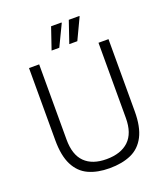

<svg xmlns="http://www.w3.org/2000/svg" viewBox="-157 -978 963 1101"><g transform="rotate(-20 325.0 -428.0)"><path d="M322 12Q248 12 194.5 -12.5Q141 -37 112 -94Q83 -151 83 -246V-686H145V-227Q145 -134 191 -88.5Q237 -43 323 -43Q411 -43 459 -88.5Q507 -134 507 -227V-686H568V-246Q568 -151 538.5 -94Q509 -37 454 -12.5Q399 12 322 12ZM347 -736 392 -868H456L457 -865L396 -736ZM239 -736 284 -868H347L348 -865L286 -736Z"/></g></svg>

Font: Archivo SemiCondensed ExtraLight
Style: Regular
Weight: 250
Width: 4
Designer: Hector Gatti
Foundry: Omnibus-Type
Version: Version 2.001